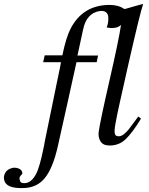

<svg xmlns="http://www.w3.org/2000/svg" viewBox="-160 -730 762 979"><path d="M570 -710Q554 -664 494.5 -402Q435 -140 431 -111Q423 -73 424.5 -54Q426 -35 445 -35Q458 -35 472 -46Q486 -57 498 -72.5Q510 -88 537 -125Q542 -132 545 -136L559 -125Q515 -53 481 -20.5Q447 12 399 12Q366 12 353 -8.5Q340 -29 343 -56Q350 -109 398.5 -320.5Q447 -532 457 -603Q433 -580 384 -590Q389 -602 391 -615.5Q393 -629 392 -644Q391 -659 380.5 -667.5Q370 -676 350 -674Q280 -664 263 -576L235 -447H340L333 -413H230Q223 -382 185 -209Q147 -36 135 15Q110 127 68.5 178Q27 229 -45 229Q-131 231 -139 186Q-143 170 -133.5 151.5Q-124 133 -96 126Q-78 123 -62 130.5Q-46 138 -46 156Q-48 158 -51.5 162Q-55 166 -56.5 168Q-58 170 -59.5 173.5Q-61 177 -60.5 181.5Q-60 186 -58 192Q-56 204 -36 204Q-13 204 5 184.5Q23 165 33.5 135Q44 105 51.5 73Q59 41 65 11Q66 2 67 -2Q74 -36 87 -99.5Q100 -163 110 -211.5Q120 -260 130 -309Q140 -358 146 -386L151 -413H60L68 -448H158Q177 -540 200 -584Q262 -704 398 -705Q444 -705 474 -684Q474 -683 491 -688Q508 -693 532.5 -700Q557 -707 570 -710Z"/></svg>

Font: GFS Artemisia
Style: Italic
Weight: 400
Italic angle: -12°
Designer: Takis Katsoulidis and George D. Matthiopoulos
Foundry: George Matthiopoulos and Takis Katsoulidis
Version: Version 1.0